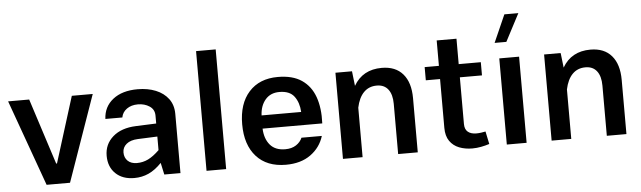

<svg xmlns="http://www.w3.org/2000/svg" viewBox="-49 -971 3879 1161"><g transform="rotate(-5 1890.5 -390.5)"><path d="M266.1 -123 391.1 -522.9H518.1L334.5 0H192.4L4.4 -522.9H132.3L261.2 -123Z M1004.9 -359.4V0H906.7L891.1 -71.8Q852.1 -31.2 811.8 -12.9Q771.5 5.4 724.6 5.4Q653.3 5.4 611.3 -35.2Q569.3 -75.7 569.3 -143.1Q569.3 -212.9 620.8 -258.1Q672.4 -303.2 761.2 -306.6L884.8 -311.5V-359.4Q884.8 -397 854.7 -416.7Q824.7 -436.5 784.2 -436.5Q744.1 -436.5 716.8 -417Q689.5 -397.5 684.1 -365.7H581.1Q584.5 -439.5 640.4 -483.6Q696.3 -527.8 790.5 -527.8Q852.1 -527.8 900.6 -508.1Q949.2 -488.3 977.1 -450.7Q1004.9 -413.1 1004.9 -359.4ZM672.4 -154.3Q672.4 -122.6 692.6 -103Q712.9 -83.5 748.5 -83.5Q784.7 -83.5 816.7 -99.1Q848.6 -114.7 884.8 -149.9V-232.4L765.6 -227.5Q721.2 -225.6 696.8 -205.3Q672.4 -185.1 672.4 -154.3Z M1282.2 0H1163.1V-726.6H1282.2Z M1522.9 -224.6Q1525.4 -163.1 1556.9 -125.7Q1588.4 -88.4 1648.9 -88.4Q1688.5 -88.4 1714.8 -105.7Q1741.2 -123 1752.4 -149.4H1876Q1855 -80.6 1795.7 -37.6Q1736.3 5.4 1645 5.4Q1529.8 5.4 1466.1 -65.4Q1402.3 -136.2 1402.3 -261.2Q1402.3 -386.2 1466.1 -457Q1529.8 -527.8 1641.6 -527.8Q1731 -527.8 1786.1 -490.5Q1841.3 -453.1 1865.5 -385.3Q1889.6 -317.4 1885.3 -224.6ZM1523.9 -304.7H1764.2Q1761.2 -361.8 1733.4 -399.2Q1705.6 -436.5 1643.1 -436.5Q1588.9 -436.5 1557.6 -399.7Q1526.4 -362.8 1523.9 -304.7Z M2110.4 0H1991.2V-522.9H2091.8L2102.1 -433.6Q2156.2 -527.8 2272.5 -527.8Q2356 -527.8 2400.6 -475.8Q2445.3 -423.8 2445.3 -329.1V0H2326.2V-304.7Q2326.2 -361.8 2302.2 -392.8Q2278.3 -423.8 2233.4 -423.8Q2185.1 -423.8 2154.1 -392.1Q2123 -360.4 2110.4 -300.3Z M2864.3 -89.8 2880.4 -12.7Q2856.4 -4.9 2829.8 0.2Q2803.2 5.4 2776.4 5.4Q2732.9 5.4 2697 -8.5Q2661.1 -22.5 2639.6 -53.2Q2618.2 -84 2618.2 -133.3V-429.7H2531.7V-509.8H2618.2V-664.1H2738.3V-509.8H2872.6V-429.7H2738.3V-146.5Q2738.3 -113.8 2757.1 -98.4Q2775.9 -83 2808.6 -83Q2822.3 -83 2837.9 -85.2Q2853.5 -87.4 2864.3 -89.8Z M3039.6 -785.6H3124.5L3037.1 -618.7H2965.8ZM2985.8 -522.9H3106V0H2985.8Z M3377 0H3257.8V-522.9H3358.4L3368.7 -433.6Q3422.9 -527.8 3539.1 -527.8Q3622.6 -527.8 3667.2 -475.8Q3711.9 -423.8 3711.9 -329.1V0H3592.8V-304.7Q3592.8 -361.8 3568.8 -392.8Q3544.9 -423.8 3500 -423.8Q3451.7 -423.8 3420.7 -392.1Q3389.6 -360.4 3377 -300.3Z"/></g></svg>

Font: Estedad-FD SemiBold
Style: Regular
Weight: 600
Designer: Amin Abedi
Version: Version 7.3